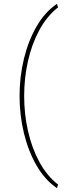

<svg xmlns="http://www.w3.org/2000/svg" viewBox="-20 -789 352 1001"><path d="M106 -288.6Q106 -194.3 126 -105.7Q146 -17.1 185.3 55.4Q224.6 127.9 282.7 173.3L276.9 191.9Q214.8 149.9 171.4 75.2Q127.9 0.5 105 -93.8Q82 -188 82 -288.6Q82 -389.6 105 -483.6Q127.9 -577.6 171.4 -652.3Q214.8 -727.1 276.9 -769L282.7 -750.5Q224.6 -705.1 185.3 -632.6Q146 -560.1 126 -471.4Q106 -382.8 106 -288.6Z"/></svg>

Font: Vazirmatn UI Thin
Style: Regular
Weight: 100
Designer: Saber Rastikerdar
Foundry: Saber Rastikerdar
Version: Version 33.003